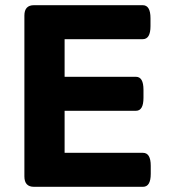

<svg xmlns="http://www.w3.org/2000/svg" viewBox="-20 -720 652 740"><path d="M111 0Q74 0 74 -40V-660Q74 -700 111 -700H530Q560 -700 560 -650V-619Q560 -569 530 -569H229V-424H504Q533 -424 533 -374V-343Q533 -293 504 -293H229V-131H531Q561 -131 561 -81V-50Q561 0 531 0Z"/></svg>

Font: Asap Semi Expanded
Style: Bold
Weight: 700
Width: 6
Designer: Pablo Cosgaya
Foundry: Omnibus-Type
Version: Version 3.001; ttfautohint (v1.8.4.7-5d5b)